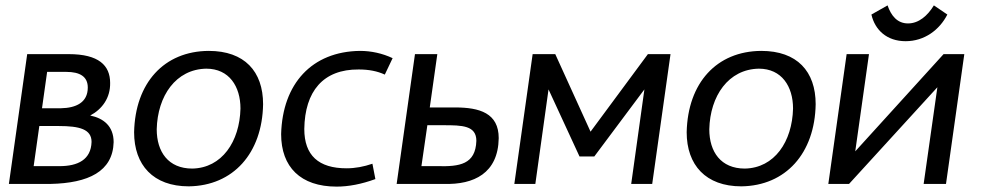

<svg xmlns="http://www.w3.org/2000/svg" viewBox="-20 -683 3650 713"><path d="M402 -155C402 -215 364 -244 315 -254C360 -278 390 -320 389 -375C389 -440 347 -482 235 -482H81L13 0H168C308 -3 399 -46 402 -155ZM201 -66H105L126 -215H198C276 -215 320 -203 320 -156C318 -90 269 -66 201 -66ZM206 -281H136L155 -416H227C276 -416 306 -399 306 -358C306 -302 262 -282 206 -281Z M746 -428C831 -428 873 -362 873 -280C870 -157 804 -59 694 -57C605 -57 562 -119 562 -203C565 -327 633 -426 746 -428ZM957 -296C957 -418 888 -494 755 -494C589 -493 482 -375 478 -192C478 -70 549 9 681 9C846 7 954 -114 957 -296Z M1312 -425C1349 -425 1381 -419 1409 -406L1438 -467C1400 -485 1358 -494 1317 -494C1138 -492 1029 -372 1024 -185C1024 -63 1096 10 1230 10C1274 10 1322 1 1374 -18L1363 -75C1331 -64 1299 -58 1267 -58C1163 -58 1110 -106 1110 -204C1112 -344 1180 -426 1312 -425Z M1605 -66H1545L1567 -218H1627C1696 -218 1749 -217 1749 -160C1746 -72 1686 -64 1605 -66ZM1832 -170C1832 -263 1761 -284 1670 -284H1576L1604 -482H1521L1453 0H1630C1739 3 1830 -39 1832 -170Z M1968 0 2017 -351 2132 -102H2187L2373 -351L2324 0H2402L2470 -482H2386L2173 -194L2042 -482H1958L1890 0Z M2798 -428C2883 -428 2925 -362 2925 -280C2922 -157 2856 -59 2746 -57C2657 -57 2614 -119 2614 -203C2617 -327 2685 -426 2798 -428ZM3009 -296C3009 -418 2940 -494 2807 -494C2641 -493 2534 -375 2530 -192C2530 -70 2601 9 2733 9C2898 7 3006 -114 3009 -296Z M3352 -596C3312 -596 3289 -625 3276 -663L3216 -629C3229 -572 3273 -530 3343 -530C3413 -530 3469 -572 3498 -629L3448 -663C3425 -625 3392 -596 3352 -596ZM3124 -482 3056 0H3133L3461 -359L3410 0H3493L3561 -482H3484L3156 -121L3207 -482Z"/></svg>

Font: Cantarell
Style: Oblique
Weight: 400
Italic angle: -8°
Designer: Dave Crossland
Version: Version 0.024